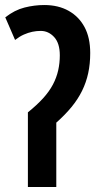

<svg xmlns="http://www.w3.org/2000/svg" viewBox="-20 -744 407 764"><path d="M156 -724Q212 -724 253 -701Q294 -678 316.5 -636Q339 -594 339 -533Q339 -490 331 -453Q323 -416 306.5 -382.5Q290 -349 264.5 -318Q239 -287 204 -256V0H91V-297Q127 -326 151.5 -353Q176 -380 190.5 -407.5Q205 -435 211.5 -464Q218 -493 218 -524Q218 -572 195.5 -596.5Q173 -621 142 -621Q125 -621 108.5 -617.5Q92 -614 75 -606.5Q58 -599 40 -585L1 -675Q38 -704 77.5 -714Q117 -724 156 -724Z"/></svg>

Font: Noto Sans Display ExtraCondensed SemiBold
Style: Regular
Weight: 600
Width: 2
Designer: Monotype Design Team
Foundry: Monotype Imaging Inc.
Version: Version 2.003